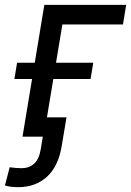

<svg xmlns="http://www.w3.org/2000/svg" viewBox="-61 -566 542 795"><path d="M461.4 -545.9 448.2 -464.8H197.3L120.1 0H32.2L122.6 -545.9ZM-1.5 -238.8 9.8 -306.2H325.2L314 -238.8ZM13.7 209Q-1.5 209 -15.4 207.3Q-29.3 205.6 -40.5 202.1L-21 126.5Q-8.3 128.4 4.4 129.4Q17.1 130.4 29.3 130.4Q59.1 130.4 80.1 111.8Q101.1 93.3 107.9 50.8L116.2 0H78.6L91.8 -80.1H214.4L194.3 39.6Q180.7 122.6 133.5 165.8Q86.4 209 13.7 209Z"/></svg>

Font: Inter
Style: Italic
Weight: 400
Italic angle: -9.3988°
Designer: Rasmus Andersson
Foundry: rsms
Version: Version 4.001;git-66647c0bb